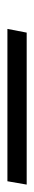

<svg xmlns="http://www.w3.org/2000/svg" viewBox="126 -168 92 518"><g transform="rotate(-90 172.0 91.0)"><path d="M-67 117 -58 65H353L343 117Z"/></g></svg>

Font: Archivo SemiCondensed ExtraLight
Style: Italic
Weight: 250
Width: 4
Italic angle: -10°
Designer: Hector Gatti
Foundry: Omnibus-Type
Version: Version 2.001